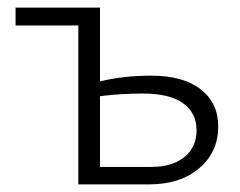

<svg xmlns="http://www.w3.org/2000/svg" viewBox="-20 -485 631 505"><path d="M378 -286Q462 -286 508 -250Q554 -214 554 -152Q554 -85 504 -42.5Q454 0 372 0H186V-418H21V-465H243V-271Q305 -286 378 -286ZM378 -46Q433 -46 465 -72Q497 -98 497 -142Q497 -188 461.5 -213.5Q426 -239 356 -239Q298 -239 243 -232V-46Z"/></svg>

Font: EauTestSC Semilight
Style: Regular
Weight: 300
Designer: Christian Thalmann (Catharsis Fonts)
Version: Version 0.001;PS 000.001;hotconv 1.0.88;makeotf.lib2.5.64775